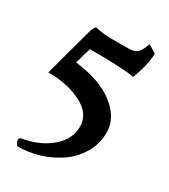

<svg xmlns="http://www.w3.org/2000/svg" viewBox="-184 -840 821 930"><g transform="rotate(30 226.5 -375.5)"><path d="M197 -680H290Q325 -680 341 -692Q357 -704 374 -750L418 -722Q418 -661 383 -572Q335 -584 135 -584Q130 -567 122 -540Q114 -513 109 -495Q252 -478 330 -416Q408 -354 407 -275Q408 -212 376 -158Q344 -104 294 -70Q190 -1 67 -1Q64 -1 58 -11Q52 -20 52 -30Q52 -40 62 -43Q155 -58 218 -110Q281 -162 281 -234Q282 -306 204 -346Q126 -386 17 -386L89 -652Q96 -679 108 -691Q152 -680 197 -680Z"/></g></svg>

Font: Lusitana
Style: Bold
Weight: 700
Designer: Ana Paula Megda
Foundry: Ana Paula Megda
Version: Version 1.001; ttfautohint (v1.4.1)